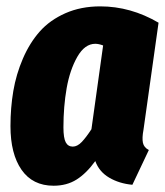

<svg xmlns="http://www.w3.org/2000/svg" viewBox="-20 -571 523 609"><path d="M297.9 -550.8Q394.5 -550.8 482.9 -499L435.1 -159.2Q430.2 -133.3 433.3 -118.2Q436.5 -103 452.1 -95.2L399.9 15.1Q357.9 11.2 326.2 -7.6Q294.4 -26.4 282.2 -60.1Q253.9 -21 222.9 -1.5Q191.9 18.1 149.9 18.1Q83.5 18.1 48.3 -32.5Q13.2 -83 13.2 -170.9Q13.2 -229 22.2 -282.2Q31.2 -335.4 52.7 -385.3Q74.2 -435.1 106.2 -471.2Q138.2 -507.3 187.5 -529.1Q236.8 -550.8 297.9 -550.8ZM282.2 -432.1Q249 -432.1 225.3 -390.9Q201.7 -349.6 191.4 -291.3Q181.2 -232.9 181.2 -167Q181.2 -133.3 188.5 -119.6Q195.8 -106 210.9 -106Q225.1 -106 239 -120.4Q252.9 -134.8 270 -161.1L307.1 -426.8Q293 -432.1 282.2 -432.1Z"/></svg>

Font: Fira Sans Compressed ExtraBold
Style: Italic
Weight: 800
Width: 3
Italic angle: -8°
Designer: Carrois Corporate & Edenspiekermann AG
Foundry: Carrois Corporate GbR & Edenspiekermann AG
Version: Version 4.203;PS 004.203;hotconv 1.0.88;makeotf.lib2.5.64775